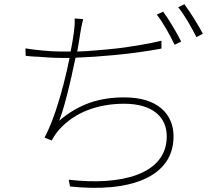

<svg xmlns="http://www.w3.org/2000/svg" viewBox="-20 -849 1040 905"><path d="M936 -690C916 -729 876 -793 849 -829L820 -815C850 -778 883 -719 906 -674L936 -690ZM834 -653C812 -697 775 -759 749 -794L719 -780C749 -743 784 -678 803 -638L834 -653ZM798 -206C798 -312 723 -390 566 -390C447 -390 351 -358 259 -280C276 -322 295 -394 312 -467L314 -478C315 -481 316 -485 317 -488L319 -499C325 -526 331 -552 336 -577C391 -579 452 -583 515 -589L525 -590C598 -597 672 -607 741 -620V-657C677 -642 605 -630 534 -621L524 -620C499 -617 474 -615 449 -613L439 -612C406 -609 374 -607 344 -606C351 -641 355 -671 358 -691C361 -711 367 -741 372 -759L332 -762C333 -740 331 -717 328 -695C325 -673 320 -642 313 -606C303 -606 294 -606 285 -606H271C213 -606 141 -614 100 -621L101 -586C108 -585 114 -585 120 -584L130 -583C131 -583 133 -583 135 -583L144 -582H154C192 -579 230 -576 272 -576H308C300 -537 290 -492 278 -446L275 -436L272 -426L270 -416C266 -402 262 -389 258 -376L255 -366C237 -306 215 -248 190 -200L224 -187C234 -206 244 -221 258 -237C331 -320 442 -360 565 -360C701 -360 766 -296 766 -206C766 -25 547 27 304 -2L310 30C594 60 798 -14 798 -206Z"/></svg>

Font: Glow Sans SC Normal ExtraLight
Style: Regular
Weight: 200
Designer: Ryoko NISHIZUKA (kana, bopomofo & ideographs); Paul D. Hunt (Latin, Greek & Cyrillic); Sandoll Communications, Soo-young
Version: Version 0.93